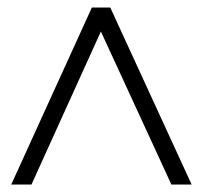

<svg xmlns="http://www.w3.org/2000/svg" viewBox="-20 -665 541 512"><path d="M10 -173 225 -645H274L491 -173H437L249 -581L64 -173Z"/></svg>

Font: Libre Bodoni
Style: Regular
Weight: 400
Designer: Pablo Impallari, Rodrigo Fuenzalida
Foundry: Pablo Impallari, Rodrigo Fuenzalida
Version: Version 1.001; ttfautohint (v1.5.65-e2d9)